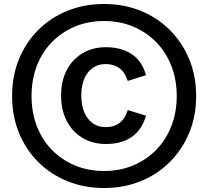

<svg xmlns="http://www.w3.org/2000/svg" viewBox="-20 -838 1050 968"><path d="M505 110Q405 110 320 75.5Q235 41 172.5 -21.5Q110 -84 75.5 -168.5Q41 -253 41 -354Q41 -455 75.5 -539.5Q110 -624 172.5 -686.5Q235 -749 320 -783.5Q405 -818 505 -818Q604 -818 689 -783.5Q774 -749 836.5 -686.5Q899 -624 934 -539.5Q969 -455 969 -354Q969 -253 934 -168.5Q899 -84 836.5 -21.5Q774 41 689 75.5Q604 110 505 110ZM505 24Q585 24 651.5 -4Q718 -32 767.5 -82.5Q817 -133 844 -202.5Q871 -272 871 -354Q871 -436 844 -505.5Q817 -575 767.5 -625.5Q718 -676 651.5 -704Q585 -732 505 -732Q424 -732 357.5 -704Q291 -676 241.5 -625.5Q192 -575 165.5 -505.5Q139 -436 139 -354Q139 -272 165.5 -202.5Q192 -133 241.5 -82.5Q291 -32 357.5 -4Q424 24 505 24ZM514 -112Q448 -112 396.5 -142.5Q345 -173 316.5 -228Q288 -283 288 -356Q288 -430 316.5 -484.5Q345 -539 396 -569.5Q447 -600 514 -600Q593 -600 645 -564.5Q697 -529 716 -459L624 -430Q611 -472 583 -493.5Q555 -515 513 -515Q457 -515 423.5 -472.5Q390 -430 390 -356Q390 -283 423.5 -240Q457 -197 513 -197Q555 -197 583 -218.5Q611 -240 624 -283L716 -255Q697 -186 646 -149Q595 -112 514 -112Z"/></svg>

Font: TikTok Sans 24pt SemiBold
Style: Regular
Weight: 600
Version: Version 4.000